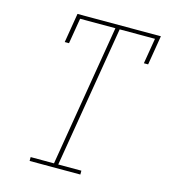

<svg xmlns="http://www.w3.org/2000/svg" viewBox="-109 -825 819 914"><g transform="rotate(15 300.0 -367.5)"><path d="M121 0V-19H236L352 -716H178L157 -590H136L160 -735H571L547 -590H526L547 -716H373L257 -19H371V0Z"/></g></svg>

Font: Iosevka Slab ThExObl
Style: Regular
Weight: 100
Width: 7
Italic angle: -9°
Monospace: yes
Designer: Belleve Invis
Foundry: Belleve Invis
Version: Version 11.1.1; ttfautohint (v1.8.3)